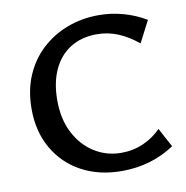

<svg xmlns="http://www.w3.org/2000/svg" viewBox="-77 -745 807 831"><g transform="rotate(-10 326.0 -329.0)"><path d="M394 12Q293 12 216.5 -29.5Q140 -71 97 -146Q54 -221 54 -319Q54 -401 81.5 -465.5Q109 -530 158 -575.5Q207 -621 271.5 -645.5Q336 -670 410 -670Q464 -670 517 -655.5Q570 -641 617 -613L568 -518Q524 -554 480 -572Q436 -590 387 -590Q320 -590 271 -559Q222 -528 196 -471.5Q170 -415 170 -337Q170 -255 201.5 -194Q233 -133 286.5 -99.5Q340 -66 404 -66Q457 -66 502 -86Q547 -106 580 -140L625 -56Q574 -22 516 -5Q458 12 394 12Z"/></g></svg>

Font: Ysabeau SC SemiBold
Style: Regular
Weight: 600
Designer: Christian Thalmann (Catharsis Fonts)
Version: Version 2.001;gftools[0.9.30]; featfreeze: smcp